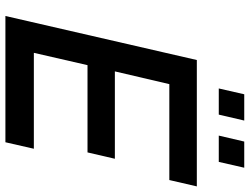

<svg xmlns="http://www.w3.org/2000/svg" viewBox="-124 -776 901 692"><g transform="rotate(90 326.0 -430.5)"><path d="M299.3 -769 320.3 -860.8H415L393.6 -769ZM469.2 -769 490.7 -860.8H585L564 -769ZM38.1 0 196.8 -689.9H652.3L629.4 -590.8H283.7L237.8 -394.5H552.7L529.8 -295.9H215.3L170.9 -102.5H516.6L493.2 0Z"/></g></svg>

Font: HK Grotesk SemiBold Italic
Style: Regular
Weight: 600
Italic angle: -13°
Designer: Alfredo Marco Pradil and Stefan Peev
Foundry: Hanken Design Co.
Version: Version 1.000;PS 001.000;hotconv 1.0.88;makeotf.lib2.5.64775